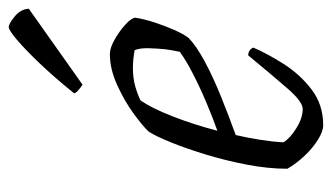

<svg xmlns="http://www.w3.org/2000/svg" viewBox="-184 -594 777 450"><g transform="rotate(-90 205.0 -368.5)"><path d="M137 0Q123 0 103.5 -12Q84 -24 65.5 -43.5Q47 -63 35 -84Q35 -129 44.5 -178.5Q54 -228 68 -274Q82 -320 96.5 -356Q111 -392 122 -409Q135 -423 164.5 -444.5Q194 -466 231.5 -483Q269 -500 304 -500Q318 -500 337.5 -489Q357 -478 372.5 -464Q388 -450 389 -441Q386 -420 378 -395.5Q370 -371 360.5 -349.5Q351 -328 342 -316Q324 -298 288 -278.5Q252 -259 206.5 -240.5Q161 -222 114 -205Q107 -175 102.5 -145.5Q98 -116 97 -93Q106 -78 130 -63Q154 -48 175 -48Q192 -48 222.5 -83Q253 -118 301 -176Q314 -175 319 -164Q305 -131 280.5 -92.5Q256 -54 220.5 -27Q185 0 137 0ZM124 -248Q155 -259 190.5 -274Q226 -289 258 -305.5Q290 -322 309 -336Q313 -354 315 -370Q317 -390 317.5 -409.5Q318 -429 313 -442Q302 -444 291 -445Q280 -446 272 -446Q247 -446 228 -440.5Q209 -435 195 -428Q177 -402 158 -353.5Q139 -305 124 -248ZM232 -564Q226 -568 219 -574Q212 -580 212 -584Q249 -630 282 -664.5Q315 -699 337.5 -718Q360 -737 367 -737Q375 -737 392 -723Q409 -709 410 -690Z"/></g></svg>

Font: Texturina Thin
Style: Italic
Weight: 100
Italic angle: -11°
Designer: Guillermo Torres Carreño
Foundry: Omnibus-Type
Version: Version 1.002; ttfautohint (v1.8.3)